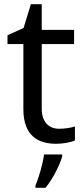

<svg xmlns="http://www.w3.org/2000/svg" viewBox="-20 -679 401 920"><path d="M264 -62C215 -62 180 -93 180 -158V-468H335V-536H180V-659H128L93 -545L16 -510V-468H92V-156C92 -26 165 10 249 10C281 10 320 3 339 -6V-73C322 -67 290 -62 264 -62ZM278 70V61H191C186 104 165 176 150 209V221H198C234 178 269 106 278 70Z"/></svg>

Font: Noto Sans Cuneiform
Style: Regular
Weight: 400
Designer: Monotype Design Team
Foundry: Monotype Imaging Inc.
Version: Version 2.001